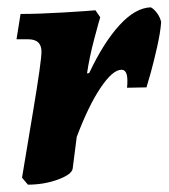

<svg xmlns="http://www.w3.org/2000/svg" viewBox="-20 -495 459 523"><path d="M93 -354Q93 -388 57 -388H25L36 -457Q86 -457 152.5 -461Q219 -465 240 -467L253 -448Q249 -435 236.5 -388Q224 -341 217 -295L223 -296Q262 -379 305.5 -426.5Q349 -474 391 -475Q400 -470 408 -459Q416 -448 419 -435Q417 -407 408 -367Q399 -327 390.5 -296.5Q382 -266 379 -257L326 -256Q327 -263 327 -275Q327 -305 311 -305Q287 -305 254 -256Q221 -207 189 -122L178 -36Q176 -20 138 -6Q100 8 56 8L40 -11Q48 -59 70.5 -194Q93 -329 93 -354Z"/></svg>

Font: Alegreya ExtraBold
Style: Italic
Weight: 800
Italic angle: -7°
Designer: Juan Pablo del Peral
Foundry: Huerta Tipografica
Version: Version 2.007; ttfautohint (v1.6)